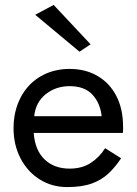

<svg xmlns="http://www.w3.org/2000/svg" viewBox="-20 -750 555 780"><path d="M123 -690 198 -730 348 -570 303 -540ZM472 -107Q449 -72 421 -45.5Q393 -19 353 -4.5Q313 10 253 10Q191 10 141.5 -21Q92 -52 63.5 -106.5Q35 -161 35 -230Q35 -243 36 -255Q37 -267 39 -279Q49 -336 79 -379Q109 -422 156.5 -446Q204 -470 263 -470Q328 -470 377 -441Q426 -412 453 -359.5Q480 -307 480 -234Q480 -228 480 -222Q480 -216 479 -210H117Q122 -140 161 -102.5Q200 -65 263 -65Q313 -65 348.5 -88Q384 -111 407 -148ZM263 -400Q207 -400 166 -367.5Q125 -335 119 -278H393Q387 -332 355 -366Q323 -400 263 -400Z"/></svg>

Font: Jost*
Style: Regular
Weight: 400
Version: Version 3.7